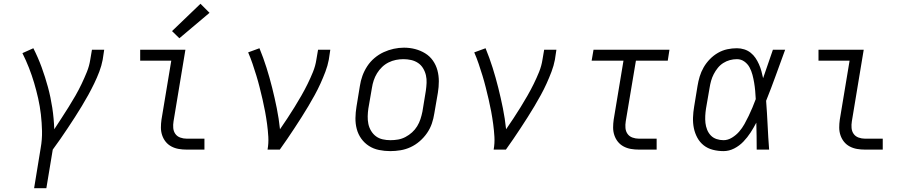

<svg xmlns="http://www.w3.org/2000/svg" viewBox="-20 -794 4840 1019"><path d="M161 205 196 -9Q204 -54 203 -98.5Q202 -143 197 -186.5Q192 -230 182.5 -272Q173 -314 161 -354.5Q149 -395 133.5 -434.5Q118 -474 99 -512L157 -538Q182 -489 201 -437Q220 -385 234.5 -331.5Q249 -278 257.5 -222Q266 -166 268 -108Q287 -137 306.5 -167Q326 -197 344.5 -226.5Q363 -256 380.5 -286.5Q398 -317 413 -348.5Q428 -380 441 -412Q454 -444 459 -477L468 -530H533L525 -477Q519 -445 507 -413.5Q495 -382 480 -351Q465 -320 448.5 -290Q432 -260 414 -230.5Q396 -201 377.5 -172Q359 -143 339.5 -114Q320 -85 300.5 -56.5Q281 -28 260 0L226 205Z M971 0Q949 0 928.5 -3.5Q908 -7 890 -16.5Q872 -26 859.5 -41.5Q847 -57 840.5 -76.5Q834 -96 834 -117Q834 -138 837 -159L889 -472H724V-530H964L901 -150Q898 -132 899.5 -114.5Q901 -97 910.5 -83.5Q920 -70 936.5 -64Q953 -58 971 -58H1065V0ZM932 -591 893 -629 1044 -774 1092 -726Z M1400 0Q1406 -34 1404 -68Q1402 -102 1397.5 -135.5Q1393 -169 1387 -201.5Q1381 -234 1373.5 -266Q1366 -298 1358 -330Q1350 -362 1340.5 -393Q1331 -424 1320.5 -455Q1310 -486 1297 -516L1357 -538Q1378 -487 1394.5 -434.5Q1411 -382 1424.5 -328Q1438 -274 1449 -219.5Q1460 -165 1466 -108Q1486 -137 1505.5 -166.5Q1525 -196 1543.5 -226Q1562 -256 1579.5 -286.5Q1597 -317 1612.5 -348.5Q1628 -380 1641 -412Q1654 -444 1659 -477L1668 -530H1733L1725 -477Q1719 -445 1707 -413.5Q1695 -382 1681 -351Q1667 -320 1650.5 -290Q1634 -260 1616.5 -230.5Q1599 -201 1580.5 -172Q1562 -143 1543 -114Q1524 -85 1504.5 -56.5Q1485 -28 1465 0Z M2051 8Q2021 8 1991.5 2Q1962 -4 1938 -19.5Q1914 -35 1897.5 -58Q1881 -81 1873.5 -109Q1866 -137 1866.5 -167.5Q1867 -198 1872 -228L1890 -338Q1894 -365 1903.5 -391.5Q1913 -418 1929 -442.5Q1945 -467 1967.5 -486Q1990 -505 2016 -517Q2042 -529 2069.5 -535Q2097 -541 2124 -541Q2155 -541 2183.5 -533.5Q2212 -526 2236.5 -511Q2261 -496 2277.5 -472.5Q2294 -449 2301.5 -421Q2309 -393 2309 -362.5Q2309 -332 2304 -302L2285 -192Q2281 -165 2272 -138.5Q2263 -112 2246.5 -88Q2230 -64 2207.5 -44.5Q2185 -25 2159 -13Q2133 -1 2105.5 3.5Q2078 8 2051 8ZM2052 -50Q2073 -50 2093 -53.5Q2113 -57 2132 -67Q2151 -77 2167 -91.5Q2183 -106 2194 -124Q2205 -142 2211.5 -162Q2218 -182 2222 -202L2240 -312Q2243 -333 2244 -354Q2245 -375 2240.5 -394.5Q2236 -414 2225.5 -431.5Q2215 -449 2198.5 -460Q2182 -471 2162 -475.5Q2142 -480 2121 -480Q2101 -480 2081 -476Q2061 -472 2042 -462.5Q2023 -453 2007.5 -438Q1992 -423 1981 -405Q1970 -387 1963.5 -367.5Q1957 -348 1954 -328L1935 -218Q1932 -198 1931.5 -177Q1931 -156 1935 -136.5Q1939 -117 1949.5 -99.5Q1960 -82 1975.5 -70.5Q1991 -59 2011 -54.5Q2031 -50 2052 -50Z M2600 0Q2606 -34 2604 -68Q2602 -102 2597.5 -135.5Q2593 -169 2587 -201.5Q2581 -234 2573.5 -266Q2566 -298 2558 -330Q2550 -362 2540.5 -393Q2531 -424 2520.5 -455Q2510 -486 2497 -516L2557 -538Q2578 -487 2594.5 -434.5Q2611 -382 2624.5 -328Q2638 -274 2649 -219.5Q2660 -165 2666 -108Q2686 -137 2705.5 -166.5Q2725 -196 2743.5 -226Q2762 -256 2779.5 -286.5Q2797 -317 2812.5 -348.5Q2828 -380 2841 -412Q2854 -444 2859 -477L2868 -530H2933L2925 -477Q2919 -445 2907 -413.5Q2895 -382 2881 -351Q2867 -320 2850.5 -290Q2834 -260 2816.5 -230.5Q2799 -201 2780.5 -172Q2762 -143 2743 -114Q2724 -85 2704.5 -56.5Q2685 -28 2665 0Z M3371 0Q3349 0 3328.5 -3.5Q3308 -7 3290 -16.5Q3272 -26 3259.5 -41.5Q3247 -57 3240.5 -76.5Q3234 -96 3234 -117Q3234 -138 3237 -159L3289 -472H3120L3130 -530H3533L3524 -472H3355L3301 -150Q3298 -132 3299.5 -114.5Q3301 -97 3310.5 -83.5Q3320 -70 3336.5 -64Q3353 -58 3371 -58H3465V0Z M3820 8Q3791 8 3763.5 1Q3736 -6 3715 -22.5Q3694 -39 3681 -63Q3668 -87 3662.5 -114Q3657 -141 3658 -170Q3659 -199 3664 -228L3682 -338Q3686 -363 3693.5 -388Q3701 -413 3714.5 -436.5Q3728 -460 3747.5 -480Q3767 -500 3790.5 -513.5Q3814 -527 3839.5 -532.5Q3865 -538 3891 -538Q3911 -538 3930 -532Q3949 -526 3964 -514Q3979 -502 3989.5 -486.5Q4000 -471 4008 -453Q4016 -435 4021 -416.5Q4026 -398 4030 -379Q4043 -417 4056 -454.5Q4069 -492 4082 -530H4147Q4122 -462 4097.5 -394Q4073 -326 4046 -259Q4051 -194 4054 -129.5Q4057 -65 4062 0H3996Q3996 -36 3995.5 -72Q3995 -108 3994 -143Q3980 -116 3963.5 -90.5Q3947 -65 3925.5 -42.5Q3904 -20 3876.5 -6Q3849 8 3820 8ZM3820 -50Q3843 -50 3865 -63.5Q3887 -77 3903 -95.5Q3919 -114 3931 -135.5Q3943 -157 3953.5 -179Q3964 -201 3973.5 -223.5Q3983 -246 3991 -268Q3990 -290 3988 -312Q3986 -334 3982.5 -355Q3979 -376 3973.5 -397Q3968 -418 3958 -436.5Q3948 -455 3930.5 -467.5Q3913 -480 3891 -480Q3872 -480 3853.5 -475Q3835 -470 3818.5 -459.5Q3802 -449 3789.5 -433.5Q3777 -418 3768 -400.5Q3759 -383 3754 -365Q3749 -347 3746 -328L3727 -218Q3724 -199 3723 -179.5Q3722 -160 3724 -141.5Q3726 -123 3733 -105.5Q3740 -88 3752.5 -75Q3765 -62 3783 -56Q3801 -50 3820 -50Z M4571 0Q4549 0 4528.5 -3.5Q4508 -7 4490 -16.5Q4472 -26 4459.5 -41.5Q4447 -57 4440.5 -76.5Q4434 -96 4434 -117Q4434 -138 4437 -159L4489 -472H4324V-530H4564L4501 -150Q4498 -132 4499.5 -114.5Q4501 -97 4510.5 -83.5Q4520 -70 4536.5 -64Q4553 -58 4571 -58H4665V0Z"/></svg>

Font: Iosevka Curly Slab LtExObl
Style: Regular
Weight: 300
Width: 7
Italic angle: -9°
Monospace: yes
Designer: Belleve Invis
Foundry: Belleve Invis
Version: Version 11.1.0; ttfautohint (v1.8.3)